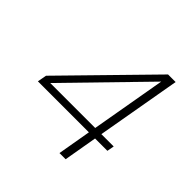

<svg xmlns="http://www.w3.org/2000/svg" viewBox="-173 -818 969 969"><g transform="rotate(45 311.0 -334.0)"><path d="M385 0 416 -179H52L61 -228L492 -668H546L467 -217H555L548 -179H460L429 0ZM102 -217H423L493 -618Z"/></g></svg>

Font: Gantari ExtraLight
Style: Italic
Weight: 250
Italic angle: -10°
Designer: Anugrah Pasau
Foundry: Lafontype
Version: Version 1.000